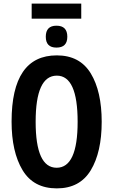

<svg xmlns="http://www.w3.org/2000/svg" viewBox="-20 -1031 626 1061"><path d="M155 -1011V-928H429V-1011ZM233 -828Q233 -768 292 -768Q352 -768 352 -828Q352 -889 292 -889Q233 -889 233 -828ZM294 -725Q44 -725 44 -359Q44 -192 104.5 -91Q165 10 294 10Q421 10 481.5 -90Q542 -190 542 -358Q542 -526 481.5 -625.5Q421 -725 294 -725ZM294 -613Q409 -613 409 -358Q409 -104 293 -104Q177 -104 177 -358Q177 -613 294 -613Z"/></svg>

Font: Noto Sans UI Condensed
Style: Bold
Weight: 700
Width: 3
Designer: Monotype Design Team
Foundry: Monotype Imaging Inc.
Version: 1.001